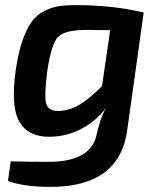

<svg xmlns="http://www.w3.org/2000/svg" viewBox="-20 -524 622 751"><path d="M542 -475 479 -25Q453 207 178 207Q74 207 11 184L22 107Q94 109 170 109Q332 109 357 7Q358 2 363 -18Q368 -38 371 -47.5Q374 -57 380.5 -73Q387 -89 395 -102Q357 -52 300 -21Q243 10 174 11Q91 12 56 -47.5Q21 -107 42 -253Q52 -320 68.5 -367Q85 -414 105 -440.5Q125 -467 154.5 -481.5Q184 -496 210.5 -500Q237 -504 277 -504Q421 -504 542 -475ZM411 -406 319 -407Q234 -407 207.5 -380Q181 -353 165 -247Q152 -146 161 -117.5Q170 -89 209 -90Q252 -91 290.5 -114Q329 -137 379 -187Z"/></svg>

Font: Exo 2.0 Semi Bold
Style: Italic
Weight: 600
Italic angle: -8°
Designer: Natanael Gama
Version: Version 1.001;PS 001.001;hotconv 1.0.70;makeotf.lib2.5.58329